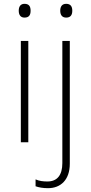

<svg xmlns="http://www.w3.org/2000/svg" viewBox="-20 -744 475 1004"><path d="M108 -724C87 -724 78 -709 78 -688C78 -667 87 -652 108 -652C133 -652 140 -667 140 -688C140 -709 133 -724 108 -724ZM295 -688C295 -667 304 -652 326 -652C350 -652 358 -667 358 -688C358 -709 350 -724 326 -724C304 -724 295 -709 295 -688ZM128 -530H89V0H128ZM231 240C297 240 345 197 345 112V-530H306V109C306 172 279 205 228 205C207 205 186 203 166 194V230C183 236 204 240 231 240Z"/></svg>

Font: Noto Sans Lao ExtraLight
Style: Regular
Weight: 200
Designer: Monotype Design Team
Foundry: Monotype Imaging Inc.
Version: Version 2.003